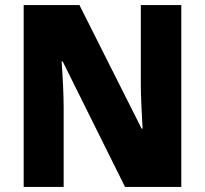

<svg xmlns="http://www.w3.org/2000/svg" viewBox="-20 -734 804 754"><path d="M692 0V-714H533V-402C533 -354 537 -282 540 -229H536L292 -714H73V0H230V-313C230 -363 226 -437 222 -493H226L471 0Z"/></svg>

Font: Noto Sans Bengali SemiCondensed ExtraBold
Style: Regular
Weight: 800
Width: 4
Designer: Joana Ranito - Universal Thirst; Jelle Bosma - Monotype Design Team
Foundry: Universal Thirst ehf.
Version: Version 3.000